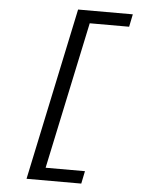

<svg xmlns="http://www.w3.org/2000/svg" viewBox="-58 -756 749 965"><g transform="rotate(5 316.0 -273.0)"><path d="M112.5 162 296.5 -708H572.6L559.6 -644.3H360.8L203.2 98.3H401.7L388.6 162Z"/></g></svg>

Font: Atkinson Hyperlegible Mono ExtraLight
Style: Italic
Weight: 200
Italic angle: -12°
Monospace: yes
Designer: Elliott Scott, Megan Eiswerth, Linus Boman, Theodore Petrosky, Letters from Sweden
Foundry: Applied Design Works, Letters from Sweden
Version: Version 2.001